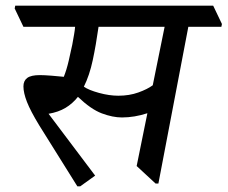

<svg xmlns="http://www.w3.org/2000/svg" viewBox="-20 -640 806 680"><path d="M264 20H254L119 -196Q88 -247 75.5 -279Q63 -311 63 -334Q63 -354 76.5 -364Q90 -374 121 -374Q136 -374 162 -372Q188 -370 206 -368Q216 -393 223.5 -425.5Q231 -458 236 -482Q240 -504 242.5 -518.5Q245 -533 246 -545H63L32 -610L34 -620H735L766 -555L764 -545H647L541 10H531L464 -52L502 -239Q456 -224 412 -224Q379 -224 340.5 -238.5Q302 -253 256 -297Q237 -273 212 -258Q187 -243 152 -237L317 -18ZM277 -333Q294 -321 330.5 -311Q367 -301 399 -301Q438 -301 470 -312.5Q502 -324 521 -338L563 -545H329Q320 -481 308.5 -427Q297 -373 277 -333Z"/></svg>

Font: Tiro Devanagari Marathi
Style: Italic
Weight: 400
Italic angle: -11°
Designer: Devanagari: John Hudson & Fiona Ross, assisted by Paul Hanslow. Latin: John Hudson with Paul Hanslow, assisted by Kaja S
Foundry: Tiro Typeworks Ltd.
Version: Version 1.52